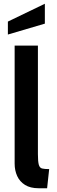

<svg xmlns="http://www.w3.org/2000/svg" viewBox="-20 -993 303 1023"><path d="M186 10Q141.5 10 113.2 -7.8Q85 -25.5 71.5 -55.2Q58 -85 58 -121V-750H182V-172Q182 -132 186.8 -115.2Q191.5 -98.5 204.5 -95.2Q217.5 -92 242 -92L231 10ZM22 -809V-878L219 -973V-867Z"/></svg>

Font: Cabin Resolve
Style: Bold-Resolve
Weight: 700
Designer: Pablo Impallari
Foundry: Pablo Impallari. http://www.impallari.com Igino Marini. http://www.ikern.com
Version: Version 3.001